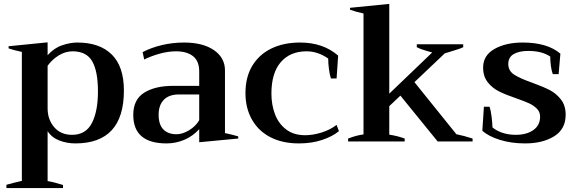

<svg xmlns="http://www.w3.org/2000/svg" viewBox="-20 -725 2953 984"><path d="M13 222Q48 212 92 202V-459Q49 -468 24 -477V-488L224 -508V-442Q257 -479 298.5 -493Q340 -507 376 -507Q491 -507 553 -445.5Q615 -384 615 -261Q615 10 366 10Q323 10 284 -5Q245 -20 224 -53V203Q255 208 303 223V239H13ZM482 -256Q482 -360 452.5 -411Q423 -462 352 -462Q315 -462 281 -441Q247 -420 224 -388V-170Q224 -113 257.5 -73.5Q291 -34 349 -34Q420 -34 451 -94.5Q482 -155 482 -256Z M663 -136Q663 -215 719 -250Q775 -285 867 -285H1001V-358Q1001 -412 969.5 -437Q938 -462 882 -462Q842 -462 798.5 -450Q755 -438 719 -420L711 -458Q755 -481 810 -494Q865 -507 923 -507Q1020 -507 1076.5 -468Q1133 -429 1133 -364V-43Q1171 -35 1201 -26V-15L1001 4V-63Q967 -26 923.5 -8Q880 10 834 10Q663 10 663 -136ZM1001 -109V-241H898Q846 -241 819.5 -213.5Q793 -186 793 -137Q793 -86 817.5 -61.5Q842 -37 884 -37Q916 -37 950 -58Q984 -79 1001 -109Z M1238 -248Q1238 -330 1273 -388Q1308 -446 1371 -476.5Q1434 -507 1518 -507Q1636 -507 1713 -440L1705 -323H1676Q1670 -340 1666 -370Q1662 -400 1662 -425Q1609 -462 1551 -462Q1467 -462 1419 -406.5Q1371 -351 1371 -245Q1371 -189 1389 -140.5Q1407 -92 1446 -62Q1485 -32 1544 -32Q1584 -32 1628.5 -46Q1673 -60 1705 -85L1717 -53Q1685 -26 1631.5 -8Q1578 10 1512 10Q1427 10 1365.5 -22Q1304 -54 1271 -112.5Q1238 -171 1238 -248Z M2402 -15V0H2223L2032 -235L1975 -181V-35Q2019 -28 2054 -15V0H1764V-15Q1808 -32 1843 -36V-656Q1802 -665 1774 -675V-685L1975 -705V-245L2195 -456Q2188 -458 2160.5 -466Q2133 -474 2116 -483V-498H2354V-483Q2340 -476 2316 -469Q2292 -462 2284 -459Q2258 -451 2260 -452L2104 -304L2319 -37Q2356 -30 2402 -15Z M2452 -55 2460 -178H2489Q2495 -162 2499 -130Q2503 -98 2504 -72Q2524 -55 2555 -44.5Q2586 -34 2623 -34Q2679 -34 2713.5 -58.5Q2748 -83 2748 -127Q2748 -151 2732 -167.5Q2716 -184 2692.5 -195Q2669 -206 2626 -221Q2573 -239 2538.5 -256Q2504 -273 2480 -303Q2456 -333 2456 -379Q2456 -441 2514 -474Q2572 -507 2659 -507Q2785 -507 2852 -450L2843 -345H2813Q2807 -361 2803.5 -386Q2800 -411 2800 -435Q2758 -464 2687 -464Q2641 -464 2613 -448Q2585 -432 2585 -397Q2585 -362 2615 -342.5Q2645 -323 2708 -301Q2763 -281 2797 -263.5Q2831 -246 2855 -215Q2879 -184 2879 -137Q2879 -63 2820 -26.5Q2761 10 2671 10Q2601 10 2542.5 -8Q2484 -26 2452 -55Z"/></svg>

Font: Trirong SemiBold
Style: Regular
Weight: 600
Designer: Katatrad Team
Foundry: CadsonDemak
Version: Version 1.001